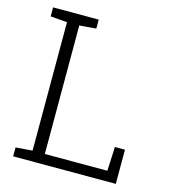

<svg xmlns="http://www.w3.org/2000/svg" viewBox="-107 -798 791 885"><g transform="rotate(15 289.0 -355.5)"><path d="M473.6 -48.3 479 -163.1H526.9V0H37.1V-42.5L116.7 -48.8V-661.6L37.1 -668V-710.9H254.9V-668L175.3 -661.6V-48.3Z"/></g></svg>

Font: Suwannaphum Light
Style: Regular
Weight: 300
Designer: Danh Hong
Version: Version 8.002; ttfautohint (v1.8.3)